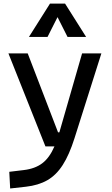

<svg xmlns="http://www.w3.org/2000/svg" viewBox="-20 -815 626 1069"><path d="M36.6 234.4 31.7 141.6 112.8 131.8Q174.8 124.5 215.1 94.2Q255.4 64 283.2 0H232.9L26.9 -517.6H134.3L303.2 -78.1H310.5L437 -517.6H544.4L395 -45.9Q365.7 46.9 329.3 103.5Q293 160.2 243.4 188.5Q193.8 216.8 124.5 224.6ZM141.1 -609.4 258.3 -794.9H342.3L459.5 -609.4H356L300.3 -719.7L244.6 -609.4Z"/></svg>

Font: CaskaydiaCove NFP
Style: Regular
Weight: 400
Designer: Aaron Bell
Foundry: Saja Typeworks
Version: Version 2111.001; VTT 6.35;Nerd Fonts 3.1.1